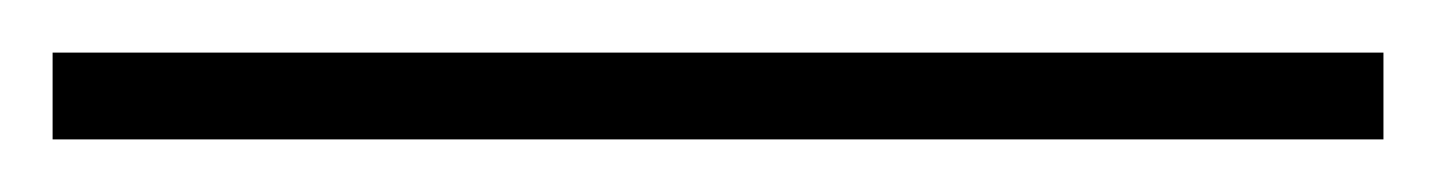

<svg xmlns="http://www.w3.org/2000/svg" viewBox="-23 -813 546 73"><path d="M503 -760H-3V-793H503Z"/></svg>

Font: Noto Sans Kannada ExtraLight
Style: Regular
Weight: 200
Designer: Jelle Bosma - Monotype Design Team
Foundry: Monotype Imaging Inc.
Version: Version 2.005; ttfautohint (v1.8.4.7-5d5b)